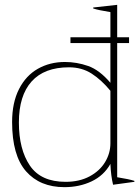

<svg xmlns="http://www.w3.org/2000/svg" viewBox="-20 -763 577 793"><path d="M30 -259Q30 -339 58.5 -395Q87 -451 136.5 -479Q186 -507 248 -507Q297 -507 344 -490.5Q391 -474 436 -421V-585H271V-609H436V-713Q386 -721 365 -728V-732L464 -743V-609H513V-585H464V-31Q514 -23 535 -16V-12L447 0Q438 -37 436 -86Q409 -38 358.5 -14Q308 10 246 10Q145 10 87.5 -55.5Q30 -121 30 -259ZM436 -171V-388Q399 -433 358.5 -459Q318 -485 265 -485Q163 -485 110.5 -426.5Q58 -368 58 -257Q58 -146 103.5 -79Q149 -12 251 -12Q308 -12 350 -34.5Q392 -57 414 -93.5Q436 -130 436 -171Z"/></svg>

Font: Trirong Thin
Style: Regular
Weight: 250
Designer: Katatrad Team
Foundry: CadsonDemak
Version: Version 1.001